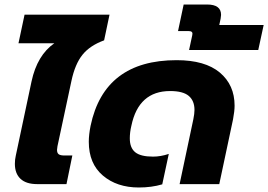

<svg xmlns="http://www.w3.org/2000/svg" viewBox="-20 -817 1190 852"><path d="M46 -90Q46 -109 50 -126L120 -456Q145 -572 221 -625H62L89 -752H466L442 -638Q379 -615 346 -574Q313 -533 297 -458L235 -168L233 -152Q233 -138 240.5 -132.5Q248 -127 266 -127H301L275 0H145Q96 0 71 -23.5Q46 -47 46 -90Z M374 -188Q374 -219 382 -259Q443 -550 764 -550Q890 -550 955.5 -495Q1021 -440 1021 -348Q1021 -324 1014 -287L953 0H777L838 -288Q843 -313 843 -329Q843 -370 817.5 -391.5Q792 -413 735 -413Q595 -413 563 -259Q556 -230 556 -203Q556 -161 580 -141.5Q604 -122 659 -122Q693 -122 729 -134L700 1Q653 15 596 15Q499 15 436.5 -38Q374 -91 374 -188Z M833 -660Q834 -663 834 -668Q834 -679 818 -679H770L795 -797H899Q961 -797 961 -751Q961 -746 959 -734L953 -706H1150L1126 -595H819Z"/></svg>

Font: Prompt Bold
Style: Bold Italic
Weight: 700
Italic angle: -12°
Designer: Katatrad Team
Foundry: CadsonDemak
Version: Version 1.000